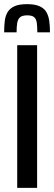

<svg xmlns="http://www.w3.org/2000/svg" viewBox="-30 -906 261 926"><path d="M53 0V-688H149V0ZM101 -886Q138 -886 160.5 -876Q183 -866 193.5 -848Q204 -830 207.5 -805.5Q211 -781 211 -750H150Q150 -777 147.5 -795.5Q145 -814 135 -823Q125 -832 101 -832Q77 -832 66.5 -822.5Q56 -813 53 -795Q50 -777 50 -750H-10Q-10 -780 -7 -805Q-4 -830 7 -848Q18 -866 40 -876Q62 -886 101 -886Z"/></svg>

Font: Saira ExtraCondensed SemiBold
Style: Regular
Weight: 600
Width: 2
Designer: Hector Gatti with collaboration of the Omnibus-Type team
Foundry: Omnibus-Type
Version: Version 1.101